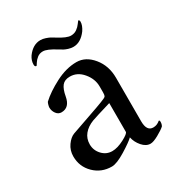

<svg xmlns="http://www.w3.org/2000/svg" viewBox="-145 -668 710 769"><g transform="rotate(-30 210.5 -283.0)"><path d="M154.3 -574.2Q165.5 -574.2 177.5 -570.1Q189.5 -565.9 195.1 -563Q200.7 -560.1 213.9 -551.8Q251 -528.3 270.5 -528.3Q286.1 -528.3 297.9 -536.6Q309.6 -544.9 316.7 -555.2Q323.7 -565.4 325.2 -566.4Q331.1 -566.4 331.1 -557.6Q331.1 -541 317.4 -520.5Q290.5 -484.4 256.8 -484.4Q245.6 -484.4 234.1 -488Q222.7 -491.7 216.8 -494.9Q210.9 -498 198.2 -505.9Q159.7 -530.3 140.6 -530.3Q125 -530.3 114.3 -521.7Q103.5 -513.2 97.4 -503.2Q91.3 -493.2 89.8 -492.2Q82 -492.2 82 -502.9Q82 -521.5 93.8 -539.1Q119.6 -574.2 154.3 -574.2ZM182.6 -44.9Q206.5 -44.9 237.1 -60.8Q267.6 -76.7 267.6 -85V-217.8Q191.9 -195.3 176.8 -189.5Q148.9 -178.7 133.1 -159.4Q117.2 -140.1 117.2 -113.3Q117.2 -85.9 136.2 -65.4Q155.3 -44.9 182.6 -44.9ZM235.4 -425.8Q277.8 -425.8 309.8 -386.7Q341.8 -347.7 341.8 -292V-90.8Q341.8 -44.9 372.1 -44.9Q376.5 -44.9 380.6 -45.7Q384.8 -46.4 387.7 -47.6Q390.6 -48.8 393.8 -50.5Q397 -52.2 398.7 -53.5Q400.4 -54.7 402.1 -56.2Q403.8 -57.6 404.3 -57.6Q408.2 -57.6 408.2 -49.8Q408.2 -39.6 403.3 -31.2Q392.1 -21 367.9 -7.6Q343.8 5.9 330.1 5.9Q309.6 5.9 292.5 -13.9Q275.4 -33.7 270.5 -57.6Q256.3 -43.5 214.6 -17.8Q172.9 7.8 150.4 7.8Q102.1 7.8 69.1 -24.7Q36.1 -57.1 36.1 -104.5Q36.1 -132.3 51.5 -154.1Q66.9 -175.8 85 -182.6Q101.1 -188.5 143.6 -203.1Q186 -217.8 214.6 -228Q243.2 -238.3 255.9 -244.1Q263.2 -247.1 265.4 -251.5Q267.6 -255.9 267.6 -268.6V-294.9Q267.6 -329.6 242.9 -359.1Q218.3 -388.7 183.6 -388.7Q159.2 -388.7 147.2 -373.8Q135.3 -358.9 129.9 -328.1Q121.6 -281.2 84 -281.2Q69.3 -281.2 60.1 -293.9Q50.8 -306.6 50.8 -322.3Q50.8 -326.2 53 -334.2Q55.2 -342.3 57.6 -345.7Q87.9 -374 137.9 -399.9Q188 -425.8 235.4 -425.8Z"/></g></svg>

Font: Amiri
Style: Regular
Weight: 400
Designer: Khaled Hosny
Version: Version 000.108